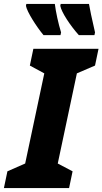

<svg xmlns="http://www.w3.org/2000/svg" viewBox="-57 -964 525 984"><path d="M347 -784H427L430 -798C413 -871 403 -920 399 -944H254L252 -934C258 -901 303 -833 347 -784ZM166 -784H253L256 -798C242 -843 229 -903 224 -944H78L76 -934C81 -904 130 -827 166 -784ZM-37 0H297L315 -86L239 -126L337 -588L430 -628L448 -714H114L96 -628L170 -588L72 -126L-19 -86Z"/></svg>

Font: Noto Sans ExtraCondensed Black
Style: Italic
Weight: 900
Width: 2
Italic angle: -12°
Designer: Monotype Design Team
Foundry: Monotype Imaging Inc.
Version: Version 2.013